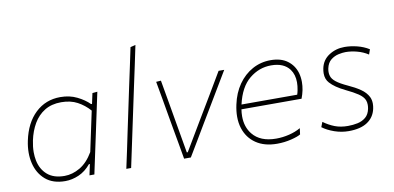

<svg xmlns="http://www.w3.org/2000/svg" viewBox="-71 -954 2416 1178"><g transform="rotate(-10 1137.0 -365.0)"><path d="M403.5 0Q406.5 -14 409.5 -28.5L418 -68H412Q378.5 -27.5 336.2 -9.2Q294 9 252 9Q175.5 9 129.2 -30.8Q83 -70.5 67.5 -135.5Q60 -167 60 -201.5Q60 -237 68 -275Q90.5 -383 154.5 -443.5Q218.5 -504 310 -504Q368 -504 414 -481.2Q460 -458.5 489 -429H495L509 -494L540 -497Q527.5 -439.5 516.5 -386.5Q505 -333 492 -271.5L440 -28.5Q437 -14 434 0ZM253 -23Q302 -23 349.5 -50.8Q397 -78.5 433 -140L486 -389Q453 -426.5 410.5 -449.2Q368 -472 310 -472Q249.5 -472 206.8 -445.8Q164 -419.5 137.5 -374Q111 -328.5 99 -271Q91 -233 91 -199Q91 -172 96 -147Q107.5 -90.5 146.5 -56.8Q185.5 -23 253 -23Z M633 0Q645 -56.5 656.5 -109Q667.5 -161 680 -221.5L737.5 -493.5Q751 -557 764 -617Q776.5 -676.5 788 -731L820 -739Q807 -677 794.5 -617.5Q781.5 -558 768 -494L710 -221Q697 -159.5 686 -108Q675 -56.5 663 0Z M993 0Q985 -46.5 976.5 -94.5Q968 -142 960 -187L944.5 -275Q935 -329 925.5 -385Q915.5 -441 906 -494L936 -496Q948.5 -425 960.5 -356.2Q972.5 -287.5 985 -214L1016 -35H1022L1129 -215Q1172 -286.5 1213 -355.5Q1254 -424.5 1295 -494H1330Q1263 -382 1198 -273L1145 -184.5Q1117.5 -138 1090.2 -92.2Q1063 -46.5 1035 0Z M1571.5 9Q1493 9 1440.8 -26.5Q1388.5 -62 1368.5 -125Q1358 -158 1358 -197Q1358 -231.5 1366.5 -271Q1381.5 -342 1418 -394Q1454.5 -446 1506.5 -474.5Q1558.5 -503 1619.5 -503Q1684.5 -503 1724.5 -473.2Q1764.5 -443.5 1779 -394.5Q1786.5 -367.5 1786.5 -338Q1786.5 -314 1781.5 -288Q1779.5 -277 1775 -262.2Q1770.5 -247.5 1766.5 -237H1392Q1388.5 -214.5 1388.5 -194Q1388.5 -127 1425 -82Q1472.5 -23 1571.5 -23Q1612 -23 1652.2 -32.8Q1692.5 -42.5 1724.5 -61L1719.5 -23Q1702.5 -12 1660 -1.5Q1617.5 9 1571.5 9ZM1617.5 -471Q1542.5 -471 1482 -421.5Q1421.5 -372 1397.5 -266H1744.5Q1749 -279.5 1751.5 -293Q1756.5 -318.5 1756.5 -341Q1756.5 -389.5 1732.5 -422.5Q1696.5 -471 1617.5 -471Z M2017.5 9Q1972.5 9 1929 -6.2Q1885.5 -21.5 1855.5 -44L1867.5 -75Q1900.5 -51 1936.2 -37Q1972 -23 2018.5 -23Q2049.5 -23 2078.8 -29.2Q2108 -35.5 2129.2 -53.2Q2150.5 -71 2157.5 -105Q2160 -118 2160 -130Q2160 -146.5 2154.5 -160Q2145 -182 2117 -201Q2089 -220 2040.5 -243Q1978.5 -273 1948.5 -306.5Q1927 -330 1927 -366Q1927 -381 1930.5 -398Q1941 -448.5 1983.8 -476.2Q2026.5 -504 2080.5 -504Q2118 -504 2158.5 -494Q2199 -484 2232.5 -463L2221.5 -432Q2190 -452.5 2153 -462.2Q2116 -472 2081.5 -472Q2063 -472 2037.5 -466.5Q2012 -461 1990 -443.8Q1968 -426.5 1960.5 -392Q1958 -380 1958 -369.5Q1958 -356.5 1961.5 -345.5Q1967 -325.5 1990.2 -307Q2013.5 -288.5 2060.5 -267Q2103 -248 2135.5 -225.8Q2168 -203.5 2183 -173.5Q2192 -155 2192 -131.5Q2192 -116.5 2188.5 -100Q2177.5 -48.5 2134.8 -19.8Q2092 9 2017.5 9Z"/></g></svg>

Font: Heraclito Thin
Style: Italic
Weight: 100
Italic angle: -12°
Designer: Kostas Bartsokas (font) & Cristiano Sobral (main changes)
Foundry: Kostas Bartsokas (font) & Cristiano Sobral (main changes)
Version: Version 1.00;July 8, 2020;FontCreator 13.0.0.2655 64-bit